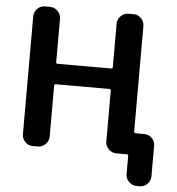

<svg xmlns="http://www.w3.org/2000/svg" viewBox="-59 -785 922 1000"><g transform="rotate(5 402.0 -285.0)"><path d="M135 0Q112 0 95.5 -17Q79 -34 79 -57V-673Q79 -696 95.5 -713Q112 -730 135 -730H162Q185 -730 202 -713Q219 -696 219 -673V-446Q219 -438 227 -438H507Q515 -438 515 -446V-673Q515 -696 532 -713Q549 -730 572 -730H599Q622 -730 638.5 -713Q655 -696 655 -673V-122Q655 -113 664 -113H709Q732 -113 748.5 -96.5Q765 -80 765 -57V103Q765 126 748.5 143Q732 160 709 160H692Q669 160 652 143Q635 126 635 103V9Q635 0 627 0H609H572Q549 0 532 -17Q515 -34 515 -57V-322Q515 -331 507 -331H227Q219 -331 219 -322V-57Q219 -34 202 -17Q185 0 162 0Z"/></g></svg>

Font: Rounded Mplus 1c Bold
Style: Bold
Weight: 700
Version: Version 1.059.20150529